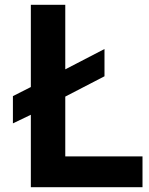

<svg xmlns="http://www.w3.org/2000/svg" viewBox="-20 -783 624 803"><path d="M109 0H576V-129H253V-379L417 -464V-578L253 -493V-763H109V-419L34 -381V-267L109 -303Z"/></svg>

Font: Swile Sans
Style: Bold
Weight: 700
Designer: Lord
Foundry: Lord
Version: Version 1.477;FEAKit 1.0